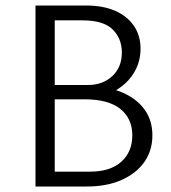

<svg xmlns="http://www.w3.org/2000/svg" viewBox="-20 -678 622 698"><path d="M292 -322 303 -364Q372 -364 424 -342Q476 -320 505 -280.5Q534 -241 534 -186Q534 -131 505 -89.5Q476 -48 422.5 -24Q369 0 296 0H109V-658H292Q354 -658 398 -639Q442 -620 466.5 -584.5Q491 -549 491 -500Q491 -463 476 -430.5Q461 -398 434 -373.5Q407 -349 371 -335.5Q335 -322 292 -322ZM155 -369H299Q354 -369 388.5 -401.5Q423 -434 423 -487Q423 -538 389.5 -571Q356 -604 280 -604H179V-54H307Q381 -54 421 -90Q461 -126 461 -186Q461 -247 417.5 -282Q374 -317 287 -317H155Z"/></svg>

Font: Ysabeau Office
Style: Regular
Weight: 400
Designer: Christian Thalmann (Catharsis Fonts)
Version: Version 2.001;gftools[0.9.30]; featfreeze: tnum,lnum,ss02